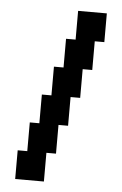

<svg xmlns="http://www.w3.org/2000/svg" viewBox="-50 -593 470 740"><g transform="rotate(5 185.0 -222.5)"><path d="M37 0H74.1V-111.1H111.1V-222.2H148.1V-333.3H185.2V-444.4H222.2V-555.6H333.3V-444.4H296.3V-333.3H259.3V-222.2H222.2V-111.1H185.2V0H148.1V111.1H37Z"/></g></svg>

Font: Jersey 15
Style: Regular
Weight: 400
Designer: Sarah Cadigan-Fried
Version: Version 1.001; ttfautohint (v1.8.4.7-5d5b)